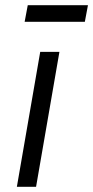

<svg xmlns="http://www.w3.org/2000/svg" viewBox="-20 -720 359 740"><path d="M45 0H119L209 -520H135ZM75 -636H307L319 -700H87Z"/></svg>

Font: Fixel Display
Style: Italic
Weight: 400
Italic angle: -10°
Designer: AlfaBravo + MacPaw
Foundry: Kyrylo Tkachov, Marchela Mozhyna, Serhii Makarenko, Maria Weinstein, Zakhar Kryvoshyya
Version: Version 1.210;Glyphs 3.2 (3217)